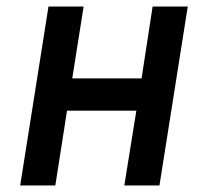

<svg xmlns="http://www.w3.org/2000/svg" viewBox="-20 -570 640 590"><path d="M42 0 129 -550H237L202 -329H415L449 -550H557L470 0H362L399 -230H186L150 0Z"/></svg>

Font: NKDuy Mono SemiBold
Style: Italic
Weight: 600
Italic angle: -9°
Monospace: yes
Designer: NKDuy
Foundry: NKDuy
Version: Version 2.251; ttfautohint (v1.8.4.7-5d5b)